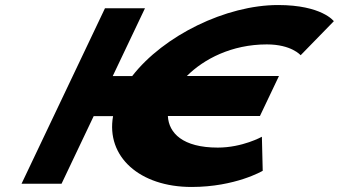

<svg xmlns="http://www.w3.org/2000/svg" viewBox="-20 -735 1354 767"><path d="M849.9 -145.4C709.9 -145.4 654.1 -203.6 650.6 -271.4L650.7 -271.6H1018.4L1094.4 -431.4H726.4C794.2 -499.1 905.5 -557.6 1045.9 -557.6C1144.6 -557.6 1181 -514.3 1181 -514.3L1313.6 -650.3C1313.6 -650.3 1266.1 -714.9 1090.8 -714.9C883.3 -714.9 634.1 -593.5 508 -431H430.3L559.2 -702.1H399.4L66 -0.9H225.8L354.3 -271.2H431.7C402.9 -108.8 538.1 11.9 745.3 11.9C920.6 11.9 1029.5 -52.7 1029.5 -52.7L1026.2 -188.7C1026.2 -188.7 948.6 -145.4 849.9 -145.4Z"/></svg>

Font: Hussar
Style: BdSuprExtOblFive
Weight: 700
Foundry: Cannot Into Space Fonts
Version: Version 2.00